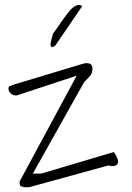

<svg xmlns="http://www.w3.org/2000/svg" viewBox="-20 -798 555 808"><path d="M62.5 -34.2 302.7 -479.5 50.8 -396.5H44.9Q34.2 -396.5 24.9 -405.3Q15.6 -414.1 15.6 -424.8Q15.6 -434.6 22.9 -436.5Q30.3 -438.5 39.1 -442.4L334 -531.2Q335 -531.2 339.4 -531.7Q343.8 -532.2 345.7 -532.2Q369.1 -532.2 369.1 -508.8Q369.1 -490.2 359.4 -479Q349.6 -467.8 334 -452.1L118.2 -67.4H153.3L459 -158.2Q469.7 -143.6 474.1 -130.9Q478.5 -118.2 475.6 -110.4Q472.7 -102.5 462.9 -100.1Q453.1 -97.7 435.5 -101.6L108.4 -11.7Q106.4 -10.7 100.1 -10.3Q93.8 -9.8 90.8 -9.8Q81.1 -9.8 71.8 -12.7Q62.5 -15.6 62.5 -28.3ZM212.9 -606.4 200.2 -598.6Q190.4 -603.5 192.9 -615.7Q195.3 -627.9 197.3 -635.7Q198.2 -638.7 200.2 -646.5Q202.1 -654.3 204.1 -658.2Q210 -665 218.3 -677.2Q226.6 -689.5 234.9 -701.7Q243.2 -713.9 251.5 -724.6Q259.8 -735.4 264.6 -742.2Q269.5 -748 274.9 -754.4Q280.3 -760.7 287.6 -766.6Q294.9 -772.5 302.2 -775.4Q309.6 -778.3 316.4 -777.3Q318.4 -776.4 321.3 -774.9Q324.2 -773.4 326.2 -772.5Z"/></svg>

Font: Waiting for the Sunrise
Style: Regular
Weight: 300
Version: Version 1.001 2001